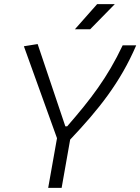

<svg xmlns="http://www.w3.org/2000/svg" viewBox="-20 -914 683 934"><path d="M214.4 0H279.8L321.3 -234.9C460 -381.3 564.5 -511.7 642.6 -693.4H576.7C502.4 -536.1 420.9 -430.7 306.6 -299.3H297.9L163.1 -699.7L96.2 -689L257.3 -241.7ZM344.2 -771.5H418.5L538.6 -894H452.6Z"/></svg>

Font: Cascadia Mono NF Light
Style: Italic
Weight: 300
Italic angle: -10°
Monospace: yes
Designer: Aaron Bell
Foundry: Saja Typeworks
Version: Version 2404.023